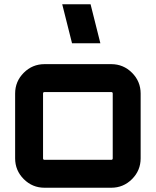

<svg xmlns="http://www.w3.org/2000/svg" viewBox="-20 -881 732 901"><path d="M189 -580H502Q559 -580 599.5 -539.5Q640 -499 640 -442V-138Q640 -81 599.5 -40.5Q559 0 502 0H189Q132 0 91.5 -40.5Q51 -81 51 -138V-442Q51 -499 91.5 -539.5Q132 -580 189 -580ZM502 -449H189Q182 -449 182 -442V-138Q182 -131 189 -131H502Q509 -131 509 -138V-442Q509 -449 502 -449ZM405 -861 451 -678H318L272 -861Z"/></svg>

Font: Orbitron
Style: Bold
Weight: 700
Designer: Matt McInerney
Foundry: Matt McInerney
Version: Version 001.001